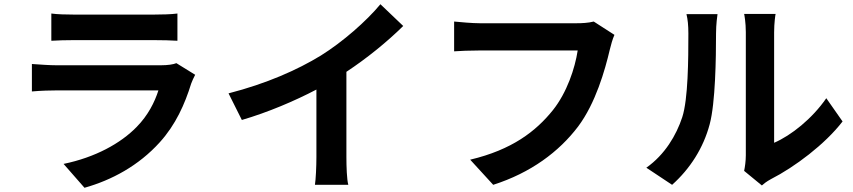

<svg xmlns="http://www.w3.org/2000/svg" viewBox="-20 -831 4040 909"><path d="M223 -767V-638C252 -640 295 -641 327 -641H710C746 -641 793 -640 820 -638V-767C792 -763 743 -762 712 -762H327C293 -762 251 -763 223 -767ZM904 -477 815 -532C801 -526 774 -522 742 -522H247C216 -522 173 -525 131 -528V-398C173 -402 223 -403 247 -403H730C712 -347 681 -285 627 -230C551 -152 431 -86 281 -55L380 58C508 22 636 -46 737 -158C812 -241 855 -338 885 -435C889 -446 897 -464 904 -477Z M1062 -389 1125 -263C1248 -299 1375 -353 1478 -407V-87C1478 -43 1475 20 1471 44H1629C1622 19 1620 -43 1620 -87V-491C1717 -555 1813 -633 1889 -708L1781 -811C1716 -732 1602 -632 1499 -568C1388 -500 1241 -435 1062 -389Z M2889 -666 2791 -729C2764 -722 2732 -721 2712 -721H2250C2217 -721 2160 -726 2130 -729V-588C2156 -590 2204 -592 2249 -592H2715C2702 -507 2664 -393 2598 -310C2517 -209 2404 -122 2206 -75L2315 44C2493 -13 2626 -112 2717 -232C2800 -343 2844 -498 2867 -596C2872 -617 2880 -646 2889 -666Z M3503 -22 3587 47C3596 39 3608 29 3630 17C3742 -40 3886 -148 3969 -256L3892 -366C3825 -269 3726 -190 3645 -155V-678C3645 -723 3651 -762 3652 -765H3503C3504 -762 3511 -724 3511 -679V-96C3511 -69 3507 -41 3503 -22ZM3040 -37 3162 44C3247 -32 3310 -130 3340 -243C3367 -344 3370 -555 3370 -673C3370 -715 3376 -759 3377 -764H3230C3236 -739 3239 -712 3239 -672C3239 -551 3238 -362 3210 -276C3182 -191 3128 -99 3040 -37Z"/></svg>

Font: Source Han Sans CN
Style: Bold
Weight: 700
Designer: Ryoko NISHIZUKA 西塚涼子 (kana, bopomofo & ideographs); Paul D. Hunt (Latin, Greek & Cyrillic); Sandoll Communications 산돌커뮤니
Foundry: Adobe
Version: Version 2.001;hotconv 1.0.107;makeotfexe 2.5.65593